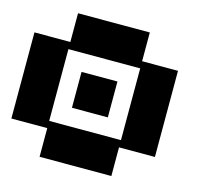

<svg xmlns="http://www.w3.org/2000/svg" viewBox="-136 -1146 1342 1292"><g transform="rotate(15 535.5 -500.0)"><path d="M375 -375V-625H625V-375ZM750 -250V-750H250V-250ZM250 0V-199.7H0V-799.8H250V-1000H750V-799.8H1000V-199.7H750V0Z"/></g></svg>

Font: Minecraft five bold
Style: Regular
Weight: 400
Designer: AngelloENF2
Foundry: https://fontstruct.com
Version: Version 1.0